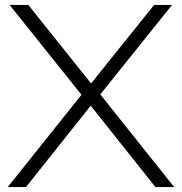

<svg xmlns="http://www.w3.org/2000/svg" viewBox="-20 -760 740 780"><path d="M11.5 0 311 -375 19 -740H95L350 -421L606 -740H679L387.5 -376.5L687.5 0H611.5L348.5 -330.5L85.5 0Z"/></svg>

Font: Encode Sans Exp Lt
Style: Regular
Weight: 300
Width: 7
Designer: Multiple Designers
Foundry: Impallari Type
Version: Version 3.002; ttfautohint (v1.8.3) -l 8 -r 50 -G 200 -x 14 